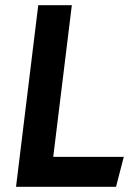

<svg xmlns="http://www.w3.org/2000/svg" viewBox="-20 -723 522 743"><path d="M186 -116 258 -703H128L42 0H429L459 -116Z"/></svg>

Font: Bluebird
Style: NrwObl
Weight: 400
Designer: Jasper
Foundry: Cannot Into Space Fonts
Version: Version 0.98